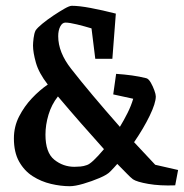

<svg xmlns="http://www.w3.org/2000/svg" viewBox="-20 -633 635 663"><path d="M228 -613Q253 -613 293 -605.5Q333 -598 380 -586L368 -430H309L296 -535Q273 -542 246.5 -548.5Q220 -555 206 -555Q195 -555 188 -541.5Q181 -528 181 -508Q181 -452 226 -395Q258 -354 300 -304Q342 -254 394 -195Q408 -218 420.5 -243Q433 -268 440 -292L371 -307L381 -378Q410 -376 435.5 -372.5Q461 -369 485 -363Q493 -361 500.5 -348Q508 -335 513 -321Q518 -307 518 -300Q518 -277 497 -233.5Q476 -190 443 -142Q479 -103 516 -64L595 -46L585 7Q532 9 492 2Q452 -5 439 -14Q431 -20 417.5 -34Q404 -48 385 -67Q373 -53 361 -41Q351 -30 324 -18.5Q297 -7 268 1.5Q239 10 221 10Q190 10 156 2Q122 -6 93 -24.5Q64 -43 46 -75Q28 -107 28 -155Q28 -196 46 -231Q64 -266 90.5 -294Q117 -322 145 -341Q114 -381 104 -416.5Q94 -452 94 -476Q94 -485 96 -501.5Q98 -518 103 -528Q109 -537 126 -551Q143 -565 164 -579Q185 -593 202.5 -603Q220 -613 228 -613ZM137 -168Q137 -106 167.5 -81.5Q198 -57 237 -57Q247 -57 258 -58Q269 -59 280 -63Q297 -68 339 -118Q302 -159 260 -207Q218 -255 180 -300Q158 -272 147.5 -237Q137 -202 137 -168Z"/></svg>

Font: Grenze Gotisch Medium
Style: Regular
Weight: 500
Designer: Renata Polastri
Foundry: Omnibus-Type
Version: Version 1.001